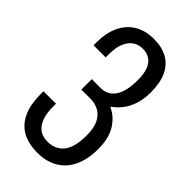

<svg xmlns="http://www.w3.org/2000/svg" viewBox="-222 -762 837 837"><g transform="rotate(45 196.0 -343.5)"><path d="M190.6 12Q132.3 12 94.7 -10.3Q57 -32.6 38.5 -75.2Q19.9 -117.7 19.9 -178.2V-196.7H96.7V-180.7Q96.7 -118.1 119.6 -85.8Q142.4 -53.4 187.7 -53.4Q235.5 -53.4 262.5 -87Q289.4 -120.7 289.4 -192.9Q289.4 -239.8 275.5 -267Q261.5 -294.2 238.4 -306.3Q215.3 -318.5 187.6 -318.5H131.4V-382.8H188Q213.7 -382.8 233.8 -397.4Q254 -412 265.2 -442.5Q276.4 -472.9 276.4 -521.4Q276.4 -561.9 266.4 -586.6Q256.4 -611.3 238 -622.7Q219.6 -634.1 194.5 -634.1Q169.4 -634.1 149.7 -621Q130.1 -607.9 118.6 -580.6Q107.1 -553.2 107.1 -509.5V-492.6H32.5V-510.6Q32.5 -569 52.3 -611Q72.1 -653 109.5 -675.8Q146.9 -698.5 200.1 -698.5Q249.4 -698.5 284.1 -678.9Q318.8 -659.3 336.6 -620.5Q354.4 -581.7 354.4 -523.8Q354.4 -479.3 342.4 -446.3Q330.5 -413.4 312.7 -391.7Q295 -370.1 276.1 -357.6V-353.1Q314.5 -336.5 340.7 -295.6Q366.9 -254.7 366.9 -187.8Q366.9 -124.3 345.9 -79.5Q324.9 -34.7 285.2 -11.4Q245.5 12 190.6 12Z"/></g></svg>

Font: Archivo SemiBold ExtraCondensed
Style: Regular
Weight: 600
Width: 2
Version: Version 2.001